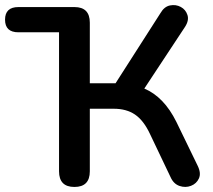

<svg xmlns="http://www.w3.org/2000/svg" viewBox="-23 -733 846 761"><path d="M272 8Q211 8 211 -54V-605H50Q-3 -605 -3 -655Q-3 -705 50 -705H272Q333 -705 333 -643V-403H435L613 -681Q628 -707 651 -711.5Q674 -716 693.5 -705.5Q713 -695 720 -673.5Q727 -652 710 -626L549 -382Q627 -349 676 -250L760 -77Q775 -47 765.5 -26Q756 -5 734 3.5Q712 12 688.5 4Q665 -4 653 -31L571 -203Q546 -256 512 -279Q478 -302 428 -302H333V-54Q333 8 272 8Z"/></svg>

Font: Chiron GoRound TC M
Style: Regular
Weight: 500
Designer: Ryoko NISHIZUKA 西塚涼子 (kana, bopomofo & ideographs); Paul D. Hunt (Latin, Greek & Cyrillic); Sandoll Communications 산돌커뮤니
Foundry: Adobe
Version: Version 1.000;hotconv 1.1.1;makeotfexe 2.6.0